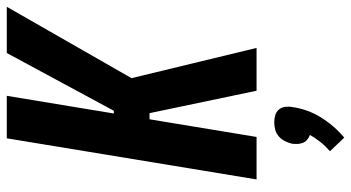

<svg xmlns="http://www.w3.org/2000/svg" viewBox="-254 -521 1033 565"><g transform="rotate(-90 262.5 -238.5)"><path d="M17 0 138 -735H263L211 -420H219L389 -735H525L315 -368L404 0H278L212 -315H194L142 0ZM140 258 100 216Q115 203 127 188Q139 173 148 157Q140 154 134 149Q128 144 125 137Q122 130 121.5 122Q121 114 122 105Q124 95 129.5 84Q135 73 143.5 65.5Q152 58 163 55Q174 52 185 52Q196 52 206 55Q216 58 222.5 65.5Q229 73 230.5 84Q232 95 230 105Q227 127 219.5 148Q212 169 200 188.5Q188 208 173 225.5Q158 243 140 258Z"/></g></svg>

Font: Iosevka SS18 Extrabold
Style: Italic
Weight: 800
Italic angle: -9°
Monospace: yes
Designer: Belleve Invis
Foundry: Belleve Invis
Version: Version 25.1.1; ttfautohint (v1.8.4)